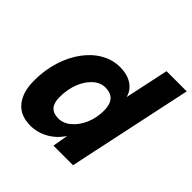

<svg xmlns="http://www.w3.org/2000/svg" viewBox="-188 -863 1028 1028"><g transform="rotate(45 326.0 -349.0)"><path d="M189 12Q113 12 73 -37Q33 -86 33 -173Q33 -253 54.5 -321.5Q76 -390 114 -441.5Q152 -493 202 -521.5Q252 -550 308 -550Q362 -550 398.5 -526.5Q435 -503 446 -461L499 -710H652L501 0H353L368 -88Q336 -40 289 -14Q242 12 189 12ZM268 -121Q306 -121 339 -149Q372 -177 392 -223Q412 -269 412 -324Q412 -417 330 -417Q292 -417 260.5 -388.5Q229 -360 210.5 -312.5Q192 -265 192 -206Q192 -121 268 -121Z"/></g></svg>

Font: Geist Mono ExtraBold
Style: Italic
Weight: 800
Italic angle: -12°
Monospace: yes
Designer: Basement.studio, Andrés Briganti, Mateo Zaragoza
Foundry: Basement.studio, Vercel, Andrés Briganti, Guido Ferreyra, Mateo Zaragoza
Version: Version 1.500; ttfautohint (v1.8.4.7-5d5b)